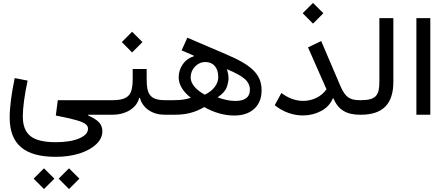

<svg xmlns="http://www.w3.org/2000/svg" viewBox="-20 -781 3030 1307"><path d="M279.3 505.9 350.1 435.1 279.3 364.7 209 435.1ZM449.7 505.9 520.5 435.1 449.7 364.7 379.4 435.1ZM580.1 0H725.6V-99.1H373.5L359.9 5.4C418 16.6 462.9 26.9 494.6 35.6C558.1 53.2 579.1 69.8 579.1 95.2C579.1 122.6 558.6 144.5 518.1 161.6C477.5 178.7 424.3 187 359.4 187C279.8 187 222.7 173.3 188 146C152.8 118.7 135.3 73.7 135.3 11.7C135.3 -46.9 146.5 -132.8 168 -232.4L80.1 -249.5C58.1 -144.5 45.9 -50.3 45.9 18.6C45.9 200.7 146.5 286.6 359.4 286.6C419.4 286.6 473.1 278.8 521 263.7C568.8 248.5 606.9 227.5 634.8 201.2C662.6 174.8 676.8 145.5 676.8 112.8C676.8 88.9 669.4 69.3 655.3 53.2C641.1 37.1 615.7 21 580.1 4.9Z M978.5 -311.5H883.3V-241.2C883.3 -209.5 879.9 -183.1 873.5 -162.1C859.9 -120.1 824.2 -99.1 748.5 -99.1H725.6C714.8 -99.1 709.5 -82.5 709.5 -49.8C709.5 -16.6 714.8 0 725.6 0H748.5C790 0 828.1 -9.8 861.8 -29.8C895.5 -49.8 917.5 -77.6 927.7 -114.3H932.6C942.9 -77.6 963.4 -49.8 994.1 -29.8C1024.4 -9.8 1060.1 0 1101.6 0H1134.3V-99.1H1103C997.6 -99.1 978.5 -144.5 978.5 -241.2ZM879.4 -423.8 949.7 -494.6 879.4 -564.9 809.1 -494.6Z M1134.3 -99.1C1123.5 -99.1 1118.2 -82.5 1118.2 -49.8C1118.2 -16.6 1123.5 0 1134.3 0H1170.9C1248.5 0 1309.6 -16.6 1370.6 -52.2C1438.5 -13.7 1506.3 5.4 1574.2 5.4C1631.8 5.4 1677.2 -9.8 1710.9 -40.5C1744.1 -71.3 1760.7 -112.8 1760.7 -166C1760.7 -272.9 1696.3 -336.9 1517.6 -412.1L1255.4 -524.4L1216.3 -438L1299.3 -402.3L1298.3 -397.5C1266.6 -387.7 1241.7 -369.6 1223.6 -342.8C1205.6 -315.9 1196.3 -286.6 1196.3 -254.9C1196.3 -205.6 1224.1 -158.7 1279.3 -115.2C1242.2 -103.5 1210.4 -99.1 1163.1 -99.1ZM1374.5 -136.2C1313.5 -168.9 1277.8 -211.9 1277.8 -253.4C1277.8 -282.2 1287.6 -307.1 1307.6 -328.1C1327.6 -348.6 1351.1 -358.9 1377.9 -358.9C1432.1 -358.9 1465.8 -320.3 1465.8 -256.3C1465.8 -209 1432.6 -165 1374.5 -136.2ZM1461.4 -118.2C1495.1 -141.1 1515.6 -164.6 1523.9 -188.5C1531.7 -212.4 1535.6 -231.9 1535.6 -248C1535.6 -267.6 1531.7 -288.1 1524.4 -310.1C1581.5 -286.6 1622.1 -264.6 1646 -243.7C1669.4 -222.7 1681.2 -198.2 1681.2 -170.4C1681.2 -119.1 1647.5 -93.8 1580.6 -93.8C1544.9 -93.8 1502 -103 1461.4 -118.2Z M2110.8 -620.1 2181.2 -690.9 2110.8 -761.2 2040.5 -690.9ZM2076.7 -458.5 2202.6 -173.3C2167 -122.1 2106 -94.2 2043.9 -94.2C1992.7 -94.2 1942.9 -112.3 1895.5 -147.9L1850.1 -64.9C1908.2 -18.1 1976.1 4.9 2041 4.9C2086.9 4.9 2128.4 -5.4 2166 -25.4C2203.6 -45.4 2230 -74.2 2245.6 -110.8H2250.5C2282.2 -31.2 2342.3 0 2430.7 0H2437V-99.1H2430.7C2362.8 -99.1 2331.1 -116.7 2296.9 -196.3L2166.5 -501.5Z M2437 -99.1C2426.8 -99.1 2420.4 -86.9 2420.4 -49.8C2420.4 -12.2 2426.8 0 2437 0C2589.4 0 2657.7 -77.6 2657.7 -224.1V-657.7H2562.5V-224.1C2562.5 -133.8 2541 -99.1 2437 -99.1Z M2909.2 -657.7H2814.5V0H2909.2Z"/></svg>

Font: Estedad Medium
Style: Regular
Weight: 500
Designer: Amin Abedi
Version: Version 7.3